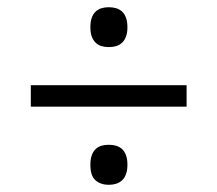

<svg xmlns="http://www.w3.org/2000/svg" viewBox="-20 -622 599 529"><path d="M494.1 -328.1H64.9V-387.2H494.1ZM229 -546.9Q229 -562.5 232.9 -573.2Q236.8 -584 243.7 -590.3Q250.5 -596.7 259.8 -599.4Q269 -602.1 279.8 -602.1Q290.5 -602.1 299.8 -599.4Q309.1 -596.7 316.2 -590.3Q323.2 -584 327.1 -573.2Q331.1 -562.5 331.1 -546.9Q331.1 -531.7 327.1 -521.2Q323.2 -510.7 316.2 -504.2Q309.1 -497.6 299.8 -494.9Q290.5 -492.2 279.8 -492.2Q269 -492.2 259.8 -494.9Q250.5 -497.6 243.7 -504.2Q236.8 -510.7 232.9 -521.2Q229 -531.7 229 -546.9ZM229 -168Q229 -183.6 232.9 -194.3Q236.8 -205.1 243.7 -211.4Q250.5 -217.8 259.8 -220.5Q269 -223.1 279.8 -223.1Q290.5 -223.1 299.8 -220.5Q309.1 -217.8 316.2 -211.4Q323.2 -205.1 327.1 -194.3Q331.1 -183.6 331.1 -168Q331.1 -152.8 327.1 -142.1Q323.2 -131.3 316.2 -125Q309.1 -118.7 299.8 -115.7Q290.5 -112.8 279.8 -112.8Q257.8 -112.8 243.4 -125Q229 -137.2 229 -168Z"/></svg>

Font: Sahl Naskh
Style: Regular
Weight: 400
Designer: Pascal Zoghbi
Version: Version 1.001